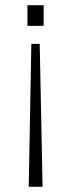

<svg xmlns="http://www.w3.org/2000/svg" viewBox="-20 -550 272 735"><path d="M85 -451V-530H147V-451ZM90 165 100 -382H132L143 165Z"/></svg>

Font: Morrison Thin
Style: Regular
Weight: 100
Designer: Pablo Impallari, Rodrigo Fuenzalida (Modified by Dan O. Williams)
Version: Version 0.03;June 6, 2019;FontCreator 11.5.0.2425 64-bit; tt